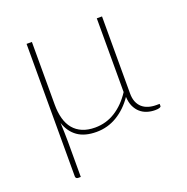

<svg xmlns="http://www.w3.org/2000/svg" viewBox="-122 -606 873 898"><g transform="rotate(-20 315.0 -157.0)"><path d="M593.5 -16.5V-5.5Q593.5 -1.5 586.2 1.2Q579 4 564 4Q543.5 4 524.5 -2Q505.5 -8 491 -20.8Q476.5 -33.5 467.2 -53.2Q458 -73 456.5 -101Q422.5 -51 375.2 -22.5Q328 6 272 6Q214 6 178.5 -19Q143 -44 127.5 -91Q128.5 -68 129.2 -43.2Q130 -18.5 130 2V178.5H117Q111 178.5 107.8 175.2Q104.5 172 104.5 166.5V-493H131V-180.5Q131 -142 139.5 -111.2Q148 -80.5 165.8 -59.2Q183.5 -38 210.2 -26.8Q237 -15.5 273 -15.5Q328 -15.5 374 -44.5Q420 -73.5 454 -126V-493H480V-109.5Q480 -85 487.2 -67.5Q494.5 -50 507.2 -38.8Q520 -27.5 537.8 -22Q555.5 -16.5 576.5 -16.5Z"/></g></svg>

Font: Lato ExtraLight
Style: Regular
Weight: 275
Designer: Lukasz Dziedzic with Adam Twardoch and Botio Nikoltchev
Foundry: tyPoland Lukasz Dziedzic
Version: Version 2.015; 2015-08-06; http://www.latofonts.com/